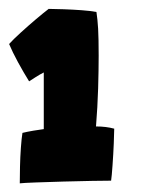

<svg xmlns="http://www.w3.org/2000/svg" viewBox="-22 -659 328 432"><path d="M194 -374.5Q216.5 -374.5 235 -369.5Q235 -361 234 -336.5Q233 -312 231.2 -287.2Q229.5 -262.5 228 -252.5Q215 -252.5 185.2 -252Q155.5 -251.5 121 -250.5Q86.5 -249.5 58.8 -248.5Q31 -247.5 22.5 -246.5Q22.5 -262 23 -284Q23.5 -306 25 -326.8Q26.5 -347.5 28.5 -360Q38.5 -362.5 53.2 -365Q68 -367.5 76.5 -368.5V-496Q68.5 -492 57.8 -485.2Q47 -478.5 43.5 -476Q31 -496 18.5 -519Q6 -542 -1.5 -560Q7.5 -570 24.5 -585.5Q41.5 -601 59.2 -616Q77 -631 87.5 -639Q100.5 -639 121 -638.2Q141.5 -637.5 162 -636Q182.5 -634.5 195 -632Q197.5 -616 198.8 -594.2Q200 -572.5 200 -533.5Q200 -502 198.8 -460Q197.5 -418 194 -374.5Z"/></svg>

Font: Grandstander Black
Style: Regular
Weight: 900
Designer: Tyler Finck
Foundry: Etcetera Type Co
Version: Version 1.200; ttfautohint (v1.8.3)